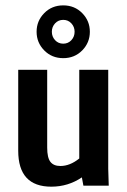

<svg xmlns="http://www.w3.org/2000/svg" viewBox="-20 -701 478 725"><path d="M294.9 0 289.1 -31.2Q237.3 3.9 173.8 3.9Q48.8 3.9 48.8 -131.8V-437.5H158.2V-143.6Q158.2 -105.5 170.4 -89.8Q182.6 -74.2 208 -74.2Q244.1 -74.2 279.3 -102.5V-437.5H388.7V-63.5L390.6 0ZM319.3 -581.1Q319.3 -540 290.5 -510.7Q261.7 -481.4 218.8 -481.4Q175.8 -481.4 147 -510.7Q118.2 -540 118.2 -581.1Q118.2 -622.1 147 -651.4Q175.8 -680.7 218.8 -680.7Q261.7 -680.7 290.5 -651.4Q319.3 -622.1 319.3 -581.1ZM261.7 -581.1Q261.7 -599.6 249.5 -612.8Q237.3 -626 218.8 -626Q200.2 -626 188 -612.8Q175.8 -599.6 175.8 -581.1Q175.8 -562.5 188 -549.3Q200.2 -536.1 218.8 -536.1Q237.3 -536.1 249.5 -549.3Q261.7 -562.5 261.7 -581.1Z"/></svg>

Font: Sudo
Style: Bold
Weight: 700
Monospace: yes
Designer: Jens Kutilek
Foundry: Jens Kutilek
Version: Version 0.040